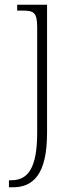

<svg xmlns="http://www.w3.org/2000/svg" viewBox="-20 -556 327 816"><path d="M18 240H34C120 240 180 187 180 8V-536H53V-511H73C123 -511 138 -505 138 -439V8C138 162 97 210 28 210H18Z"/></svg>

Font: Noto Serif Devanagari ExtraLight
Style: Regular
Weight: 200
Designer: Universal Thirst, Indian Type Foundry and the Monotype Design Team
Foundry: Monotype Imaging Inc.
Version: Version 2.004